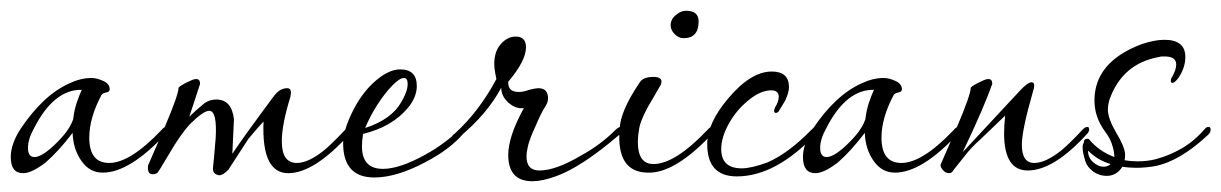

<svg xmlns="http://www.w3.org/2000/svg" viewBox="-27 -321 2271 357"><path d="M16 1Q-7 1 -7 -29Q-7 -53 11 -81Q53 -144 102 -166Q123 -176 143 -176Q153 -176 165 -170.5Q177 -165 177 -155Q177 -150 170 -149Q166 -148 164.5 -147Q163 -146 162 -145Q139 -102 139 -65Q139 -18 176 -18Q215 -18 273 -79Q278 -85 281 -85Q284 -85 284 -81Q284 -77 281 -72Q214 0 164 0Q140 0 125 -21Q109 -43 108 -74Q83 -41 58 -19Q32 1 16 1ZM37 -29Q48 -29 66 -44Q82 -58 93 -71.5Q104 -85 109 -99Q111 -116 115.5 -129.5Q120 -143 125 -154Q73 -155 36 -82Q25 -62 25 -46Q25 -29 37 -29Z M377 4Q368 1 369 -9L371 -29L374 -64Q377 -115 362 -115Q351 -115 325 -89Q317 -80 307.5 -66.5Q298 -53 287 -34Q267 0 265 1Q263 2 261 2.5Q259 3 257 3Q248 3 248 -9Q248 -14 249 -15L279 -84Q305 -145 305 -158Q308 -162 325 -170Q329 -172 332 -173Q335 -174 338 -174Q345 -174 345 -165L325 -104Q335 -114 353 -129Q363 -136 375 -136Q404 -136 408 -99L405 -35Q424 -64 482 -142Q493 -157 507 -157Q514 -157 514 -149L513 -141Q497 -90 497 -58Q497 -18 525 -18Q546 -18 575 -41Q580 -45 590.5 -55Q601 -65 616 -81Q620 -85 623 -85Q627 -85 627 -81Q628 -79 625 -74Q558 1 509 1Q459 1 463 -95Q459 -91 452 -83Q445 -75 435 -63L398 -6Q385 8 377 4Z M669 9Q611 9 611 -55Q611 -77 627 -110.5Q643 -144 666 -166Q694 -192 717 -192Q748 -192 748 -161Q748 -141 732 -121Q702 -85 648 -72Q647 -65 646.5 -59.5Q646 -54 646 -49Q646 -7 685 -7Q716 -7 763 -33Q783 -44 799 -56Q815 -68 826 -79Q838 -93 838 -81Q838 -76 834 -72Q823 -59 805.5 -45.5Q788 -32 763 -19Q710 9 669 9ZM652 -83Q701 -99 719 -131Q731 -151 731 -165Q731 -176 724 -176Q716 -176 702 -161.5Q688 -147 674.5 -126Q661 -105 652 -83Z M963 16Q918 16 918 -33Q918 -67 947 -120Q932 -118 918.5 -130Q905 -142 905 -158Q879 -109 827 -66Q823 -62 817 -62Q813 -62 813 -65Q813 -69 819 -73Q864 -114 896 -174L894 -184Q893 -189 892.5 -193.5Q892 -198 892 -202Q892 -226 905 -240Q917 -253 932 -253Q951 -253 951 -233Q951 -208 918 -169V-167Q918 -150 938 -150Q946 -150 957 -154Q969 -157 974 -157Q992 -157 992 -138Q992 -131 987 -123Q980 -113 969 -87Q956 -59 954 -46Q953 -42 952.5 -38Q952 -34 952 -30Q952 -4 976 -4Q1006 -4 1052 -31Q1072 -42 1088 -54Q1104 -66 1117 -79Q1123 -85 1127 -85Q1130 -85 1130 -81Q1130 -76 1124 -70Q1054 -10 1006 7Q981 16 963 16Z M1244 -250Q1235 -250 1227.5 -257.5Q1220 -265 1220 -274Q1220 -286 1231 -294Q1239 -301 1249 -301Q1272 -301 1272 -281Q1272 -250 1244 -250ZM1177 0Q1119 -1 1125 -80Q1126 -114 1162 -167Q1168 -178 1188 -178Q1203 -178 1203 -169L1202 -164L1177 -121Q1162 -93 1161 -78Q1160 -73 1159.5 -67.5Q1159 -62 1159 -57Q1159 -16 1188 -16Q1228 -16 1288 -79Q1294 -86 1298 -86Q1301 -85 1301 -81Q1301 -78 1298 -73Q1228 2 1177 0Z M1343 7Q1288 7 1288 -53Q1288 -92 1327 -138Q1369 -188 1408 -188Q1440 -188 1440 -159Q1440 -149 1433 -134Q1429 -127 1426 -122.5Q1423 -118 1421 -114Q1418 -111 1416 -111Q1410 -111 1414 -121Q1421 -132 1421 -141Q1421 -153 1407 -153Q1389 -153 1369 -138Q1344 -119 1329 -92.5Q1314 -66 1314 -44Q1314 -8 1352 -8Q1370 -8 1400 -19Q1439 -36 1481 -79Q1488 -86 1491 -86Q1494 -85 1494 -81Q1494 -78 1491 -73Q1416 7 1343 7Z M1489 1Q1466 1 1466 -29Q1466 -53 1484 -81Q1526 -144 1575 -166Q1596 -176 1616 -176Q1626 -176 1638 -170.5Q1650 -165 1650 -155Q1650 -150 1643 -149Q1639 -148 1637.5 -147Q1636 -146 1635 -145Q1612 -102 1612 -65Q1612 -18 1649 -18Q1688 -18 1746 -79Q1751 -85 1754 -85Q1757 -85 1757 -81Q1757 -77 1754 -72Q1687 0 1637 0Q1613 0 1598 -21Q1582 -43 1581 -74Q1556 -41 1531 -19Q1505 1 1489 1ZM1510 -29Q1521 -29 1539 -44Q1555 -58 1566 -71.5Q1577 -85 1582 -99Q1584 -116 1588.5 -129.5Q1593 -143 1598 -154Q1546 -155 1509 -82Q1498 -62 1498 -46Q1498 -29 1510 -29Z M1738 1Q1731 1 1726 -5Q1721 -11 1722 -15L1752 -84Q1778 -145 1778 -158Q1781 -162 1798 -170Q1802 -172 1805 -173Q1808 -174 1811 -174Q1818 -174 1818 -165Q1811 -145 1797.5 -113.5Q1784 -82 1763 -38L1870 -153Q1884 -168 1891 -168Q1896 -168 1896 -162Q1896 -160 1895.5 -157.5Q1895 -155 1894 -152Q1873 -79 1873 -52Q1873 -18 1896 -18Q1917 -18 1946 -41Q1951 -45 1961.5 -55Q1972 -65 1987 -81Q1991 -85 1995 -85Q1998 -85 1998 -81Q1999 -79 1996 -74Q1933 -4 1884 -4Q1840 -4 1840 -73Q1840 -81 1840.5 -89Q1841 -97 1842 -106L1795 -61Q1787 -54 1779.5 -46Q1772 -38 1766 -30L1746 -5Q1743 1 1738 1Z M2031 6Q2016 6 2004.5 -3Q1993 -12 1990 -25Q1986 -38 1986 -47Q1986 -53 1988 -55Q1988 -63 1995 -63Q1997 -63 1998 -62Q2016 -40 2045 -29Q2045 -38 2042 -48Q2038 -63 2028 -76Q2008 -103 2008 -134Q2008 -206 2096 -239Q2120 -247 2138 -247Q2177 -247 2177 -215Q2177 -195 2164 -176Q2158 -168 2154 -167Q2150 -166 2150 -171Q2150 -175 2153 -179Q2160 -192 2160 -201Q2160 -216 2139 -216Q2137 -216 2134 -216Q2131 -216 2128 -215Q2060 -203 2036 -136Q2033 -126 2033 -117Q2033 -101 2048 -75Q2064 -49 2065 -34Q2065 -26 2064 -23Q2070 -22 2076 -21.5Q2082 -21 2088 -21Q2106 -21 2122 -25Q2148 -32 2171 -45.5Q2194 -59 2213 -81Q2216 -85 2220 -85Q2224 -85 2224 -80Q2224 -75 2220 -71Q2167 -21 2120 -12Q2102 -9 2086 -9Q2079 -9 2072.5 -9.5Q2066 -10 2060 -11Q2049 6 2031 6ZM2025 -11Q2033 -11 2038 -16Q2014 -23 1996 -41Q1996 -28 2005.5 -19.5Q2015 -11 2025 -11Z"/></svg>

Font: Passions Conflict
Style: Regular
Weight: 400
Designer: Robert E. Leuschke
Foundry: Robert E. Leuschke
Version: Version 1.010; ttfautohint (v1.8.3)